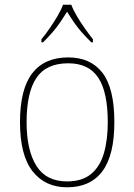

<svg xmlns="http://www.w3.org/2000/svg" viewBox="-20 -786 571 816"><path d="M265 10Q172 10 118.5 -58Q65 -126 65 -267Q65 -407 117 -474.5Q169 -542 270 -542Q365 -542 415.5 -476.5Q466 -411 466 -267Q466 -126 415 -58Q364 10 265 10ZM265 -15Q329 -15 367 -46.5Q405 -78 421.5 -134.5Q438 -191 438 -267Q438 -395 397.5 -456Q357 -517 270 -517Q176 -517 134.5 -454.5Q93 -392 93 -267Q93 -148 134.5 -81.5Q176 -15 265 -15ZM156 -619Q172 -638 190 -664Q208 -690 224 -717Q240 -744 248 -766H283Q291 -744 307 -717Q323 -690 341.5 -664Q360 -638 375 -619V-606H368Q343 -631 325.5 -651Q308 -671 294 -691.5Q280 -712 265 -736Q250 -712 236 -691.5Q222 -671 205 -651Q188 -631 163 -606H156Z"/></svg>

Font: Noto Serif Bengali Thin
Style: Regular
Weight: 250
Version: Version 2.003